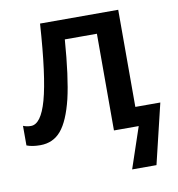

<svg xmlns="http://www.w3.org/2000/svg" viewBox="-82 -614 812 878"><g transform="rotate(-10 324.5 -175.0)"><path d="M162 -540Q146 -298 116 -190Q87 -86 40 -86Q21 -86 4 -93V-2Q29 8 67 8Q127 8 164 -36Q201 -80 225 -178Q248 -276 261 -449H410V0H525L461 190H574L641 -89H525V-540Z"/></g></svg>

Font: OpenSansMMV
Style: Semibold
Weight: 600
Designer: Steve Matteson
Foundry: Ascender Corporation
Version: Version 6.000